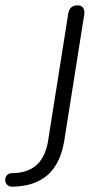

<svg xmlns="http://www.w3.org/2000/svg" viewBox="-139 -512 384 723"><path d="M-92 191C18 189 84 135 103 18L178 -456C182 -478 172 -492 153 -492C133 -492 121 -481 118 -461L42 19C28 104 -20 140 -95 140C-128 141 -128 192 -92 191Z"/></svg>

Font: SN Pro Light
Style: Italic
Weight: 300
Italic angle: -8.99998°
Designer: Tobias Whetton
Foundry: Supernotes
Version: Version 1.001;Glyphs 3.2 (3249)